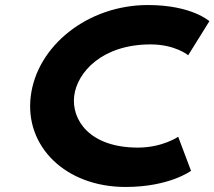

<svg xmlns="http://www.w3.org/2000/svg" viewBox="-20 -749 856 767"><path d="M530.8 -159.4C336.4 -159.4 264.8 -271.6 276.4 -365.9C287.9 -459.4 387 -571.6 581.4 -571.6C680.1 -571.6 731.8 -528.3 731.8 -528.3L816.5 -664.3C816.5 -664.3 746.2 -728.9 570.9 -728.9C330.2 -728.9 127.5 -565.7 102.8 -364.2C78.2 -163.6 242 -2.1 481.7 -2.1C657 -2.1 743.1 -66.7 743.1 -66.7L691.8 -202.7C691.8 -202.7 629.5 -159.4 530.8 -159.4Z"/></svg>

Font: Hussar
Style: BdSuprExtOblOne
Weight: 700
Foundry: Cannot Into Space Fonts
Version: Version 2.00